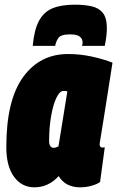

<svg xmlns="http://www.w3.org/2000/svg" viewBox="-20 -791 501 821"><path d="M323 10Q260 10 231 -38Q187 10 127 10Q73 10 40 -35Q7 -80 7 -162Q7 -362 78.5 -461Q150 -560 271 -560Q323 -560 373 -549Q423 -538 461 -523Q446 -426 436 -363Q426 -300 420 -262.5Q414 -225 411 -207Q408 -189 407 -182.5Q406 -176 406 -175Q406 -160 418 -160Q420 -160 423 -160.5Q426 -161 428 -161L408 -13Q395 -3 371 3.5Q347 10 323 10ZM230 -165 268 -400Q263 -402 259 -402Q255 -402 251 -402Q235 -402 221 -372.5Q207 -343 198.5 -294Q190 -245 190 -188Q190 -173 195.5 -166Q201 -159 209 -159Q219 -159 230 -165ZM300 -771Q341 -771 372 -764Q403 -757 420 -735.5Q437 -714 437 -670Q437 -639 428 -595H331Q333 -602 333 -605Q333 -608 333 -611Q333 -625 321 -634.5Q309 -644 280 -644Q240 -644 229.5 -628.5Q219 -613 216 -595H120Q126 -663 146.5 -701.5Q167 -740 204.5 -755.5Q242 -771 300 -771Z"/></svg>

Font: Georama Condensed Black
Style: Italic
Weight: 900
Width: 3
Italic angle: -9°
Designer: Jean-Baptiste Levee
Foundry: Production Type
Version: Version 1.000